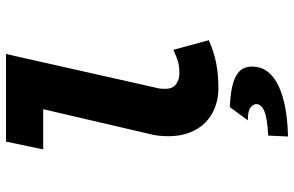

<svg xmlns="http://www.w3.org/2000/svg" viewBox="-190 -546 980 640"><g transform="rotate(-90 300.0 -226.0)"><path d="M326 12Q291 12 261.5 0.5Q232 -11 211 -32Q190 -53 178 -84Q166 -115 166 -154Q166 -169 167.5 -185.5Q169 -202 174 -220L256 -572H122L148 -696H440L328 -198Q326 -192 325 -184Q324 -176 324 -164Q324 -140 339.5 -129Q355 -118 376 -118Q398 -118 414 -122.5Q430 -127 454 -138L486 -20Q445 -2 407.5 5Q370 12 326 12ZM165 244 168 178Q226 175 249.5 165Q273 155 273 138Q273 129 262 119.5Q251 110 219 110L263 50Q305 52 331 58Q357 64 372 74Q387 84 392.5 96.5Q398 109 398 124Q398 155 380.5 177Q363 199 331.5 213.5Q300 228 257.5 235.5Q215 243 165 244Z"/></g></svg>

Font: Source Code Pro Black
Style: Italic
Weight: 900
Italic angle: -11°
Monospace: yes
Designer: Paul D. Hunt, Teo Tuominen
Foundry: Adobe Systems Incorporated
Version: Version 1.050;PS 1.000;hotconv 16.6.51;makeotf.lib2.5.65220